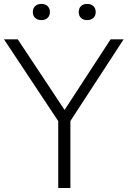

<svg xmlns="http://www.w3.org/2000/svg" viewBox="-33 -936 636 956"><path d="M582.5 -740 317.5 -333.5V0H257V-333L-13 -740H55.5L288.5 -388.5L517.5 -740ZM130.5 -876Q130.5 -894.5 142 -905.5Q153.5 -916.5 173 -916.5Q192.5 -916.5 204 -905.5Q215.5 -894.5 215.5 -876Q215.5 -857.5 204 -846.8Q192.5 -836 173 -836Q153.5 -836 142 -846.8Q130.5 -857.5 130.5 -876ZM359 -876Q359 -894.5 370.2 -905.5Q381.5 -916.5 401 -916.5Q420.5 -916.5 432 -905.5Q443.5 -894.5 443.5 -876Q443.5 -857.5 432 -846.8Q420.5 -836 401 -836Q381.5 -836 370.2 -846.8Q359 -857.5 359 -876Z"/></svg>

Font: Encode Sans Light
Style: Regular
Weight: 300
Designer: Multiple Designers
Foundry: Impallari Type
Version: Version 2.000